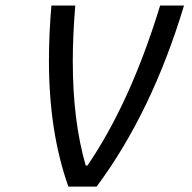

<svg xmlns="http://www.w3.org/2000/svg" viewBox="-20 -687 707 707"><path d="M169.3 -666.7H257.2Q248 -555.3 248 -461.6Q248 -242.2 295.6 -77.5H302.1Q460.9 -310.5 569.7 -666.7H657.6Q539.1 -273.4 335.9 0H231.8Q160.2 -201.2 160.2 -464.2Q160.2 -560.5 169.3 -666.7Z"/></svg>

Font: Monoid
Style: Italic
Weight: 400
Width: 4
Italic angle: -11°
Monospace: yes
Version: Version 0.61